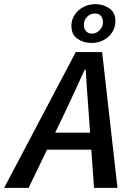

<svg xmlns="http://www.w3.org/2000/svg" viewBox="-53 -905 673 925"><path d="M-33 0 312 -654H439L513 0H400L374 -365Q370 -415 366.5 -466Q363 -517 360 -569H355Q331 -518 308.5 -468Q286 -418 261 -366L85 0ZM128 -184 148 -266H442L424 -184ZM388 -698Q350 -698 320.5 -718Q291 -738 291 -781Q291 -809 306.5 -833Q322 -857 348.5 -871Q375 -885 406 -885Q444 -885 473.5 -865Q503 -845 503 -803Q503 -774 488 -750Q473 -726 446.5 -712Q420 -698 388 -698ZM390 -743Q411 -743 427 -759.5Q443 -776 443 -798Q443 -817 433 -828.5Q423 -840 404 -840Q382 -840 366.5 -824Q351 -808 351 -785Q351 -767 361.5 -755Q372 -743 390 -743Z"/></svg>

Font: Source Code Pro SemiBold
Style: Italic
Weight: 600
Italic angle: -11°
Monospace: yes
Designer: Paul D. Hunt, Teo Tuominen
Foundry: Adobe Systems Incorporated
Version: Version 1.016;hotconv 1.0.116;makeotfexe 2.5.65601